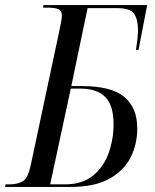

<svg xmlns="http://www.w3.org/2000/svg" viewBox="-42 -734 608 754"><path d="M-22 0 -20 -10H-5Q28 -10 48 -22.5Q68 -35 78 -82L191 -613Q195 -632 198 -648Q201 -664 201 -672Q201 -693 186 -698.5Q171 -704 142 -704H127L129 -714H536L502 -538H492Q495 -556 497.5 -578.5Q500 -601 500 -615Q500 -658 484.5 -680Q469 -702 419 -702H302L238 -396H279Q395 -396 446 -353.5Q497 -311 497 -230Q497 -167 470.5 -115Q444 -63 386.5 -31.5Q329 0 237 0ZM213 -10Q282 -10 324 -45Q366 -80 385 -134Q404 -188 404 -246Q404 -320 371.5 -353Q339 -386 275 -386H236L155 -10Z"/></svg>

Font: Noto Serif Display Condensed
Style: Italic
Weight: 400
Width: 3
Italic angle: -12°
Designer: Monotype Design Team
Foundry: Monotype Imaging Inc.
Version: Version 2.009